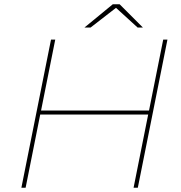

<svg xmlns="http://www.w3.org/2000/svg" viewBox="-20 -887 856 907"><path d="M751 -700H771L631 0H611L680 -346H170L101 0H81L221 -700H241L174 -365H684ZM379 -757 513 -867H545L655 -757H630L528 -850L408 -757Z"/></svg>

Font: Montserrat Thin
Style: Italic
Weight: 100
Italic angle: -11.3°
Designer: Julieta Ulanovsky
Foundry: Julieta Ulanovsky
Version: Version 9.000; ttfautohint (v1.8.4.7-5d5b)